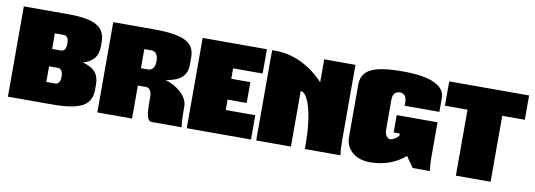

<svg xmlns="http://www.w3.org/2000/svg" viewBox="-48 -804 3035 1089"><g transform="rotate(10 1470.0 -260.0)"><path d="M220 -310V-400H270C290 -400 300 -384 300 -355C300 -326 290 -310 270 -310ZM20 -520V0H270C438 0 500 -34 500 -125V-155C500 -213 473 -246 406 -265C468 -284 490 -318 490 -375V-395C490 -486 431 -520 270 -520ZM220 -120V-210H270C290 -210 300 -194 300 -165C300 -136 290 -120 270 -120Z M735 -400H775C801 -400 815 -381 815 -345C815 -309 801 -290 775 -290H735ZM535 -520V0H735V-190H783C802 -190 815 -170 815 -140V-120C815 -35 821 0 850 0H1020C1017 -20 1015 -49 1015 -80V-120C1015 -176 952 -229 885 -248C971 -262 1005 -296 1005 -360V-400C1005 -488 940 -520 765 -520Z M1050 -520V0H1420V-140H1250V-200H1360V-320H1250V-380H1420V-520Z M1450 -520V0H1650V-320C1694 -320 1730 -196 1730 -30V0H1935C1932 -20 1930 -49 1930 -80V-520H1750V-388C1672 -471 1575 -520 1470 -520Z M2445 -340V-420C2445 -492 2361 -530 2205 -530C2030 -530 1965 -498 1965 -410V-110C1965 -40 2022 10 2105 10C2188 10 2256 -17 2308 -62L2351 0H2450C2447 -20 2445 -49 2445 -80V-280H2210V-180H2245V-167C2229 -150 2212 -139 2197 -139C2178 -139 2165 -160 2165 -190V-360C2165 -392 2179 -410 2205 -410C2231 -410 2245 -392 2245 -360V-340Z M2470 -520V-380H2600V0H2800V-380H2930V-520Z"/></g></svg>

Font: MikodacsPCS
Style: Regular
Weight: 900
Designer: gluk (gluksza@wp.pl)
Foundry: gluk (gluksza@wp.pl)
Version: Version 0.27